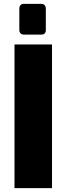

<svg xmlns="http://www.w3.org/2000/svg" viewBox="-20 -973 344 993"><path d="M55 -743H249V0H55ZM80 -817V-928Q80 -940 86 -946.5Q92 -953 104 -953H194Q205 -953 211 -946Q217 -939 217 -928V-817Q217 -806 211 -800Q205 -794 194 -794H104Q93 -794 86.5 -800.5Q80 -807 80 -817Z"/></svg>

Font: Exo Black
Style: Regular
Weight: 900
Designer: Natanael Gama
Foundry: Natanael Gama
Version: Version 1.500; ttfautohint (v1.6)